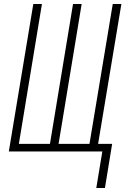

<svg xmlns="http://www.w3.org/2000/svg" viewBox="-20 -755 640 957"><path d="M460 182 490 0H24L146 -735H189L74 -38H229L344 -735H387L272 -38H426L542 -735H585L469 -38H539L503 182Z"/></svg>

Font: Iosevka Curly XLtEx
Style: Italic
Weight: 200
Width: 7
Italic angle: -9°
Monospace: yes
Designer: Belleve Invis
Foundry: Belleve Invis
Version: Version 11.1.0; ttfautohint (v1.8.3)